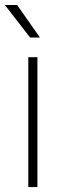

<svg xmlns="http://www.w3.org/2000/svg" viewBox="-34 -761 252 781"><path d="M118.2 -528.3V0H81.1V-528.3ZM35.6 -740.7 128.4 -608.4H88.4L-14.2 -740.7Z"/></svg>

Font: Roboto Condensed ExtraLight
Style: Regular
Weight: 250
Designer: Christian Robertson
Foundry: Google
Version: Version 3.008; 2023